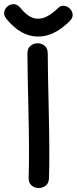

<svg xmlns="http://www.w3.org/2000/svg" viewBox="-45 -927 378 945"><path d="M196 -49Q200 -164 195 -379Q190 -593 190 -664Q190 -689 175 -701.5Q160 -714 140 -714Q120 -714 105 -701.5Q90 -689 90 -664Q90 -592 95 -380Q100 -168 96 -53Q95 -28 109.5 -15Q124 -2 143.5 -1.5Q163 -1 179 -12.5Q195 -24 196 -49ZM141 -747Q221 -746 299 -824Q314 -839 312.5 -856Q311 -873 298.5 -885Q286 -897 269 -898.5Q252 -900 237 -884Q185 -834 142 -835Q98 -834 54 -890Q40 -906 23 -906.5Q6 -907 -7 -896.5Q-20 -886 -24 -869Q-28 -852 -14 -835Q56 -748 141 -747Z"/></svg>

Font: Balsamiq Sans
Style: Regular
Weight: 400
Designer: Michael Angeles
Foundry: Balsamiq SRL
Version: Version 1.020; ttfautohint (v1.8.4.7-5d5b);gftools[0.9.26]